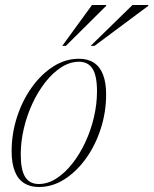

<svg xmlns="http://www.w3.org/2000/svg" viewBox="-20 -738 614 768"><path d="M295.5 -503Q331.5 -503 355.8 -487Q380 -471 392.2 -439.2Q404.5 -407.5 404.5 -360.5Q404.5 -289.5 383 -223Q361.5 -156.5 323.8 -104Q286 -51.5 237.8 -20.8Q189.5 10 135.5 10Q100 10 75.5 -6Q51 -22 38.8 -54Q26.5 -86 26.5 -132.5Q26.5 -203.5 48 -269.8Q69.5 -336 107 -388.5Q144.5 -441 193 -472Q241.5 -503 295.5 -503ZM135 -2Q171 -2 205 -23.8Q239 -45.5 268.8 -83Q298.5 -120.5 320.8 -168Q343 -215.5 355.5 -268.2Q368 -321 368 -372.5Q368 -435 350.2 -463Q332.5 -491 296 -491Q260 -491 225.8 -469.2Q191.5 -447.5 162 -410Q132.5 -372.5 110.2 -325Q88 -277.5 75.5 -224.8Q63 -172 63 -120.5Q63 -58 80.8 -30Q98.5 -2 135 -2ZM342.5 -554.5 510 -718H573.5L573 -714.5L358 -554.5ZM229 -554.5 348 -718H405L404.5 -714.5L243.5 -554.5Z"/></svg>

Font: Newsreader 60pt ExtraLight
Style: Italic
Weight: 250
Italic angle: -17°
Designer: Hugues Gentile
Foundry: Production Type
Version: Version 1.003